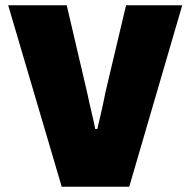

<svg xmlns="http://www.w3.org/2000/svg" viewBox="-20 -708 723 728"><path d="M214 0 11 -688H233L310 -359Q313 -345 318.5 -320Q324 -295 330.5 -268Q337 -241 341 -219H349Q354 -239 360 -265.5Q366 -292 371.5 -317Q377 -342 380 -359L458 -688H671L470 0Z"/></svg>

Font: Archivo SemiCondensed Black
Style: Regular
Weight: 900
Width: 4
Designer: Hector Gatti
Foundry: Omnibus-Type
Version: Version 2.001